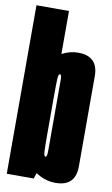

<svg xmlns="http://www.w3.org/2000/svg" viewBox="-89 -831 514 881"><g transform="rotate(10 168.0 -391.0)"><path d="M7.5 0V-785H159V-584.5Q195.5 -604 234.5 -604Q327.5 -604 327.5 -511V-90.5Q327.5 2.5 234.5 2.5Q186 2.5 142 -26.5L133 0ZM159 -387.5V-214.5Q159 -153 160.2 -130.5Q161.5 -108 169 -108Q176.5 -108 176.5 -134V-465.5Q176.5 -492 169 -492Q161.5 -492 160.2 -468.5Q159 -445 159 -387.5Z"/></g></svg>

Font: Anybody UltraCondensed ExtraBold
Style: Regular
Weight: 800
Width: 1
Designer: Tyler Finck
Foundry: Etcetera Type Company
Version: Version 1.010; ttfautohint (v1.8.3) -l 8 -r 50 -G 200 -x 14 